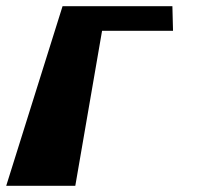

<svg xmlns="http://www.w3.org/2000/svg" viewBox="-26 -597 653 617"><path d="M530 -498 528 -577H175L-6 0H216L302 -498Z"/></svg>

Font: Hussar Milosc
Style: Bold
Weight: 700
Foundry: Cannot Into Space Fonts
Version: Version 1.02